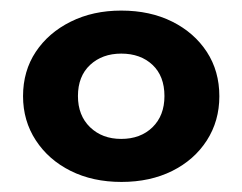

<svg xmlns="http://www.w3.org/2000/svg" viewBox="-20 -770 467 370"><path d="M214.1 -419.4Q158.8 -419.4 116.1 -440.7Q73.5 -462 49 -499.6Q24.4 -537.2 24.4 -584.7Q24.4 -633.2 49 -670.2Q73.6 -707.1 116.4 -728.3Q159.2 -749.6 213.6 -749.6Q269.3 -749.6 311.9 -728.3Q354.4 -707 378.5 -670.1Q402.7 -633.1 402.7 -584.5Q402.7 -537 378.6 -499.4Q354.4 -461.8 311.9 -440.6Q269.3 -419.4 214.1 -419.4ZM213.5 -502.3Q250.7 -502.3 273.8 -524.7Q296.9 -547.2 296.9 -584.9Q296.9 -623.3 273.9 -645Q250.8 -666.7 213.7 -666.7Q177.1 -666.7 153.6 -644.9Q130.2 -623 130.2 -584.9Q130.2 -547.4 153.6 -524.8Q177 -502.3 213.5 -502.3Z"/></svg>

Font: Montserrat Thin
Style: Regular
Weight: 100
Designer: Julieta Ulanovsky
Foundry: Julieta Ulanovsky
Version: Version 9.000